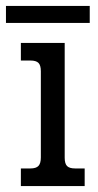

<svg xmlns="http://www.w3.org/2000/svg" viewBox="-39 -624 330 644"><path d="M-19 -604H262V-547H-19ZM31 -59H63Q82 -59 90 -67.5Q98 -76 98 -96V-385Q98 -405 90 -413Q82 -421 63 -421H31V-480H178V-95Q178 -75 186 -67Q194 -59 213 -59H245V0H31Z"/></svg>

Font: Pridi Light
Style: Regular
Weight: 300
Designer: Katatrad Team
Foundry: CadsonDemak
Version: Version 1.003